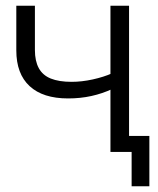

<svg xmlns="http://www.w3.org/2000/svg" viewBox="-20 -531 553 671"><path d="M218 -187Q130 -187 83.5 -230Q37 -273 37 -355V-511H102V-356Q102 -318 115.5 -293Q129 -268 157.5 -256.5Q186 -245 230 -245Q266 -245 304.5 -253.5Q343 -262 372 -275V-220Q338 -204 299.5 -195.5Q261 -187 218 -187ZM366 0V-511H431V0ZM440 120V0H413V-56H502V120Z"/></svg>

Font: TikTok Sans 24pt Light
Style: Regular
Weight: 300
Version: Version 4.000